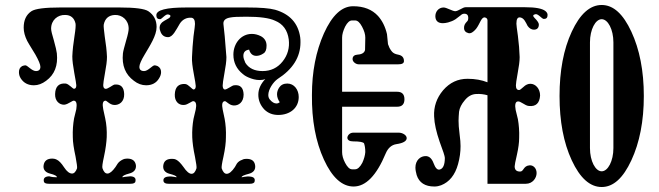

<svg xmlns="http://www.w3.org/2000/svg" viewBox="-20 -737 2643 770"><path d="M618 -423C623 -431 626 -439 626 -448C626 -459 621 -467 612 -472C607 -474 603 -475 600 -475C591 -475 574 -452 558 -452C545 -452 539 -458 539 -469C539 -478 546 -495 560 -518C581 -554 608 -594 608 -629C608 -656 597 -677 575 -692C560 -702 521 -707 460 -707H221C160 -707 121 -702 106 -692C85 -678 75 -656 75 -626C75 -609 80 -591 89 -573C89 -572 100 -554 122 -518C135 -495 142 -478 142 -469C142 -458 136 -452 124 -452C108 -452 90 -475 82 -475C78 -475 74 -474 69 -472C60 -467 56 -459 56 -448C56 -439 58 -431 63 -423C75 -404 93 -395 116 -395C133 -395 149 -401 165 -413C199 -438 213 -474 208 -523C207 -532 203 -550 196 -575C189 -598 185 -614 185 -622C185 -657 212 -678 241 -677C264 -677 278 -665 283 -642C284 -635 283 -619 279 -594C274 -563 271 -535 270 -511C270 -494 273 -472 278 -444C283 -417 286 -400 286 -395C286 -386 283 -381 277 -381C272 -380 256 -401 243 -402C216 -404 202 -390 201 -360C200 -333 217 -317 237 -317C254 -318 271 -336 278 -333C287 -331 289 -320 286 -299L277 -262C273 -239 271 -214 272 -187C272 -167 276 -141 283 -109C288 -82 290 -67 289 -62C284 -48 277 -41 269 -41C259 -41 248 -49 237 -66C226 -83 216 -93 207 -97C201 -100 195 -101 190 -101C169 -101 158 -92 155 -75C152 -58 161 -46 180 -41C200 -36 209 -31 208 -26C197 -26 187 -27 177 -30C160 -29 153 -22 156 -9C157 -3 164 0 176 0H503C515 0 522 -3 523 -9C526 -22 520 -29 503 -30C487 -29 476 -27 471 -26C470 -31 479 -36 498 -41C518 -46 527 -58 525 -75C522 -92 511 -101 490 -101C484 -101 478 -100 472 -97C464 -93 457 -88 452 -81L443 -67C431 -50 420 -41 411 -41C402 -41 396 -48 391 -62C389 -67 391 -82 397 -109C404 -141 407 -167 408 -187C409 -214 407 -239 402 -262L394 -299C390 -320 392 -331 401 -333C408 -336 418 -317 438 -316C458 -315 479 -329 478 -360C477 -387 465 -400 440 -398C432 -397 411 -378 402 -381C397 -382 394 -387 394 -396C394 -401 396 -417 401 -444C406 -471 409 -492 409 -509C408 -533 405 -560 400 -591C397 -616 395 -631 396 -638C401 -663 416 -676 441 -677C469 -678 496 -657 496 -622C496 -614 493 -598 486 -575C479 -550 474 -532 473 -523C468 -474 483 -438 517 -413C532 -401 549 -395 566 -395C589 -395 607 -404 618 -423Z M1184 -587C1176 -644 1142 -681 1083 -698C1061 -704 1024 -707 971 -707H727C647 -707 607 -697 607 -676C607 -665 612 -660 622 -660C629 -660 644 -682 655 -679C665 -677 666 -672 659 -665L638 -653C626 -646 620 -637 620 -626C620 -621 621 -617 623 -612C628 -596 639 -588 654 -588C673 -588 686 -617 701 -642C712 -659 728 -667 747 -666C757 -665 762 -657 762 -641C762 -636 760 -620 756 -591C753 -562 751 -535 750 -508C749 -491 752 -469 757 -442C762 -415 765 -398 765 -392C765 -383 762 -379 757 -378C750 -378 736 -399 723 -400C696 -402 682 -388 681 -358C680 -331 696 -315 717 -316C734 -316 750 -334 757 -331C766 -329 769 -318 765 -298L756 -260C752 -238 750 -213 751 -186C752 -166 755 -140 762 -108C767 -82 769 -67 768 -62C763 -47 757 -40 748 -40C739 -40 728 -49 716 -67C693 -99 681 -100 670 -100C649 -100 638 -92 635 -75C632 -57 641 -45 660 -40C679 -35 689 -31 688 -26L677 -28C670 -29 663 -30 657 -29C640 -28 633 -21 636 -9C638 -3 645 0 656 0H982C993 0 1000 -3 1001 -9C1004 -21 998 -28 981 -29C975 -30 968 -29 961 -28L949 -26C949 -31 959 -35 978 -40C997 -45 1006 -57 1003 -75C1000 -92 989 -100 968 -100C962 -100 956 -99 951 -96C942 -93 935 -88 930 -81L922 -67C910 -49 899 -40 889 -40C881 -40 874 -47 869 -62C868 -67 870 -82 876 -108C883 -140 886 -166 886 -186C887 -213 885 -238 881 -260L873 -298C869 -318 871 -329 880 -331C887 -334 897 -315 917 -314C937 -313 957 -327 957 -358C956 -385 944 -398 919 -395C911 -395 890 -377 881 -378C876 -379 873 -385 873 -394C873 -400 875 -416 880 -443C885 -470 888 -491 888 -508C883 -575 879 -620 876 -641C875 -655 884 -664 905 -667C914 -669 935 -670 968 -670C1021 -670 1060 -665 1083 -654C1115 -641 1133 -616 1138 -579C1142 -546 1134 -516 1113 -490C1093 -465 1066 -452 1033 -452C1001 -452 978 -463 964 -485C959 -496 956 -505 956 -513C956 -528 964 -536 979 -538C984 -521 994 -513 1008 -513C1017 -513 1027 -516 1037 -523C1045 -528 1049 -538 1049 -554C1049 -571 1041 -584 1026 -592C1014 -598 1002 -601 990 -601C946 -601 916 -562 916 -518C916 -486 929 -460 954 -440C957 -437 964 -432 975 -427C991 -420 1006 -416 1021 -416C1029 -416 1037 -417 1044 -420C1025 -400 1016 -379 1016 -357C1016 -335 1024 -315 1040 -298C1055 -283 1074 -276 1096 -276C1143 -276 1178 -304 1178 -348C1178 -377 1160 -402 1132 -402C1117 -402 1106 -396 1099 -385C1094 -377 1091 -368 1091 -359C1091 -348 1095 -337 1102 -327C1098 -324 1094 -322 1089 -322C1080 -322 1071 -327 1062 -338C1058 -343 1056 -349 1056 -356C1056 -379 1076 -408 1093 -420C1154 -459 1185 -508 1185 -567C1185 -574 1185 -580 1184 -587Z M1611 -182C1612 -195 1594 -205 1579 -205H1397C1382 -205 1373 -193 1373 -184C1374 -175 1382 -170 1396 -170C1423 -170 1437 -167 1440 -162C1443 -153 1445 -142 1445 -127C1444 -114 1440 -99 1433 -84C1424 -67 1414 -58 1404 -58H1392C1382 -58 1373 -67 1364 -84C1356 -99 1352 -114 1352 -127V-309H1573C1592 -309 1602 -319 1602 -339C1602 -359 1592 -369 1573 -369H1352V-586C1352 -599 1356 -613 1364 -630C1373 -647 1382 -655 1392 -655H1404C1414 -655 1423 -647 1432 -630C1441 -613 1445 -599 1445 -586L1444 -537C1442 -526 1432 -519 1414 -518C1401 -517 1394 -511 1394 -500C1394 -489 1407 -479 1419 -479H1576C1592 -479 1600 -483 1600 -492C1600 -507 1592 -515 1576 -518C1565 -520 1557 -524 1552 -530C1549 -533 1546 -538 1542 -545L1536 -560L1532 -600C1525 -630 1513 -654 1496 -673C1472 -699 1439 -712 1396 -712C1351 -712 1312 -676 1279 -603C1247 -531 1231 -449 1231 -356C1230 -255 1246 -169 1279 -97C1312 -25 1352 11 1398 11C1447 11 1490 -33 1527 -122C1536 -143 1550 -156 1570 -159C1597 -163 1610 -171 1611 -182Z M2161 -661C2171 -661 2176 -666 2176 -677C2176 -683 2173 -688 2167 -693C2154 -703 2127 -708 2086 -708H1847C1836 -708 1819 -693 1806 -692C1795 -692 1771 -707 1759 -707C1739 -707 1725 -690 1726 -670C1727 -653 1737 -644 1756 -644C1762 -644 1769 -645 1777 -647C1788 -650 1798 -654 1807 -660L1828 -676C1832 -680 1837 -682 1842 -682C1853 -682 1858 -676 1858 -665C1858 -660 1857 -655 1854 -652C1843 -641 1841 -634 1841 -625C1841 -614 1847 -607 1859 -604C1868 -602 1878 -608 1889 -621C1905 -641 1910 -670 1925 -667C1933 -665 1936 -660 1935 -651V-407C1912 -416 1886 -421 1855 -421C1816 -421 1784 -406 1757 -375C1731 -344 1719 -309 1721 -270C1722 -241 1730 -207 1743 -169C1757 -132 1764 -110 1764 -104C1764 -76 1757 -60 1743 -57C1734 -55 1726 -63 1719 -82C1712 -101 1702 -110 1689 -111C1666 -112 1646 -94 1646 -65C1646 -56 1648 -46 1651 -35C1661 -4 1685 11 1722 11C1732 11 1741 9 1749 6C1782 -7 1805 -35 1817 -79C1824 -104 1827 -128 1827 -151C1827 -162 1826 -179 1823 -200C1820 -222 1819 -240 1819 -253C1819 -264 1820 -276 1821 -289C1823 -304 1831 -320 1844 -335C1857 -351 1872 -359 1889 -360C1906 -361 1921 -359 1935 -355V0H2089C2116 0 2132 -23 2132 -43C2132 -62 2119 -75 2104 -74C2078 -72 2081 -49 2066 -49C2051 -49 2044 -56 2044 -70C2044 -75 2047 -90 2053 -116C2059 -143 2062 -165 2062 -184C2063 -211 2061 -236 2057 -259L2048 -296C2044 -317 2047 -329 2056 -330C2067 -333 2085 -313 2101 -312C2129 -309 2144 -323 2146 -354C2146 -381 2128 -401 2107 -401C2098 -401 2088 -397 2079 -388C2070 -380 2065 -376 2062 -376C2053 -376 2049 -382 2049 -395C2049 -400 2051 -416 2056 -443C2061 -470 2064 -491 2064 -508C2063 -535 2061 -563 2057 -593C2053 -621 2051 -637 2051 -642C2051 -661 2056 -669 2067 -667C2082 -664 2088 -648 2096 -633C2103 -623 2112 -618 2121 -618C2134 -618 2141 -625 2141 -639C2141 -645 2135 -654 2123 -666C2116 -673 2117 -678 2127 -680C2138 -683 2153 -661 2161 -661Z M2562 -352C2562 -453 2545 -539 2512 -610C2479 -681 2440 -717 2393 -717C2346 -717 2306 -681 2273 -610C2240 -539 2224 -453 2224 -352C2224 -251 2240 -165 2273 -94C2306 -23 2346 13 2393 13C2440 13 2479 -23 2512 -94C2545 -165 2562 -251 2562 -352ZM2440 -143C2440 -91 2418 -50 2393 -50C2368 -50 2346 -91 2346 -143V-567C2346 -619 2368 -660 2393 -660C2418 -660 2440 -619 2440 -567Z"/></svg>

Font: GFS Eustace
Style: Regular
Weight: 400
Designer: George Matthiopoulos
Foundry: George Matthiopoulos
Version: Version 1.0